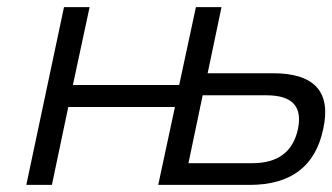

<svg xmlns="http://www.w3.org/2000/svg" viewBox="-20 -520 935 540"><path d="M54 0H126L172 -219H472L425 0H682C798 0 867 -52 889 -157C912 -261 865 -314 748 -314H564L603 -500H531L484 -281H185L232 -500H160ZM510 -61 550 -252H729C802 -252 831 -221 818 -157C804 -93 762 -61 689 -61Z"/></svg>

Font: LT Wave Text Light Italic
Style: Regular
Weight: 300
Designer: Daniel Lyons
Version: Version 2.5 (Glyphs App)